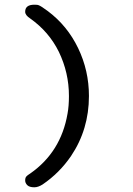

<svg xmlns="http://www.w3.org/2000/svg" viewBox="-20 -714 565 816"><path d="M87 -664Q87 -694 126 -694Q141 -694 144 -692Q155 -688 183 -667Q266 -605 312 -509.5Q358 -414 358 -306Q358 -164 282 -51Q233 21 161 70Q142 82 126 82Q105 82 96 73Q87 64 87 53Q87 42 91.5 36.5Q96 31 109 23Q239 -68 267 -231Q273 -263 273 -306Q273 -405 230 -494Q188 -579 109 -635Q87 -649 87 -664Z"/></svg>

Font: KaTeX_Typewriter
Style: Regular
Weight: 400
Version: Version 1.1; ttfautohint (v1.3)